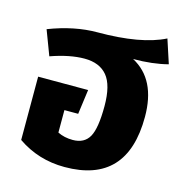

<svg xmlns="http://www.w3.org/2000/svg" viewBox="-99 -727 787 835"><g transform="rotate(15 294.0 -310.0)"><path d="M432 -513Q547 -452 547 -283Q547 18 265 18Q147 18 53 -47V-332H278L263 -221H201V-120Q231 -105 269 -105Q321 -105 343 -144Q365 -183 365 -283Q365 -377 330.5 -418.5Q296 -460 228 -460Q162 -460 77 -430L35 -541Q149 -585 252 -585Q448 -585 553 -638L588 -531Q519 -513 432 -513Z"/></g></svg>

Font: FiraGO ExtraBold
Style: Regular
Weight: 800
Designer: bBox Type
Foundry: bBox Type GmbH
Version: Version 1.001;PS 001.001;hotconv 1.0.88;makeotf.lib2.5.64775